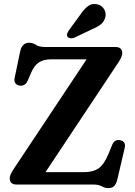

<svg xmlns="http://www.w3.org/2000/svg" viewBox="-20 -939 689 977"><path d="M583.5 -623 211.5 -63H407.5Q452.5 -63 480.8 -81.8Q509 -100.5 532.5 -157L551.5 -203.5Q564 -231.5 592 -225.5Q623 -219 614 -184L577 -25.5Q571 -3 561 7.5Q551 18 531.5 18Q513.5 18 497.8 9Q482 0 454 0H65Q29.5 0 29.5 -31.5Q29.5 -49 48 -76.5L420.5 -637H238.5Q201.5 -637 177.5 -621.2Q153.5 -605.5 136.5 -564.5L121 -528.5Q113.5 -512 102.2 -506.8Q91 -501.5 79 -503.5Q65 -506 58 -516Q51 -526 54.5 -542.5L82.5 -677Q92 -721.5 128.5 -721.5Q146.5 -721.5 163 -710.8Q179.5 -700 207 -700H566.5Q602 -700 602 -668.5Q602 -651.5 583.5 -623ZM387 -862Q406.5 -891.5 427.2 -907.5Q448 -923.5 475.5 -917Q499.5 -911 510.2 -891.5Q521 -872 516 -852Q510.5 -829.5 493.8 -815.8Q477 -802 448 -790L356.5 -746.5Q348 -743.5 339 -744.2Q330 -745 324.5 -751Q319 -758 321.2 -765.8Q323.5 -773.5 328.5 -782Z"/></svg>

Font: Fraunces 9pt S050 SemiBold
Style: Regular
Weight: 600
Version: Version 1.000; ttfautohint (v1.8.3)